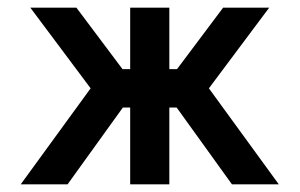

<svg xmlns="http://www.w3.org/2000/svg" viewBox="-20 -480 780 500"><path d="M319 -460V-300H299L179 -460H59L216 -250L34 0H156L300 -200H319V0H421V-200H440L584 0H706L524 -250L681 -460H561L441 -300H421V-460Z"/></svg>

Font: KT Kiyosuna Sans Bold
Style: Regular
Weight: 700
Designer: [Zen Kaku Gothic] Yoshimichi Ohira
Version: Version 1.010;Glyphs 3.1.2 (3151)